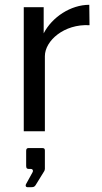

<svg xmlns="http://www.w3.org/2000/svg" viewBox="-20 -547 427 800"><path d="M79 0H167V-313C167 -377 247 -448 353 -442L352 -527C275 -527 197 -476 162 -408V-517H79ZM94 233H108C119 233 123 232 128 225L165 165C165 164 167 160 167 157V80C167 73 164 70 157 70H98C93 70 89 73 89 81V144C89 154 92 157 101 157H109C116 157 120 164 115 172L88 221C85 227 88 233 94 233Z"/></svg>

Font: United Sans
Style: Regular
Weight: 400
Designer: Pablo Impallari, Rodrigo Fuenzalida (Modified by Dan O. Williams)
Version: Version 1.000;PS 001.000;hotconv 1.0.88;makeotf.lib2.5.64775